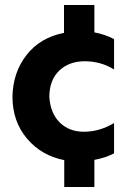

<svg xmlns="http://www.w3.org/2000/svg" viewBox="-20 -640 518 771"><path d="M438 -483V-361Q385 -394 320 -394Q258 -394 218.5 -357Q179 -320 178 -252Q182 -186 219.5 -148.5Q257 -111 317 -111Q380 -111 438 -146V-24Q403 -6 359 2V111H238V3Q146 -15 88 -84Q30 -153 30 -252Q32 -349 86.5 -419Q141 -489 237 -508V-620H359V-510Q402 -502 438 -483Z"/></svg>

Font: Hind Bold
Style: Regular
Weight: 700
Designer: Manushi Parikh, Satya Rajpurohit
Foundry: Indian Type Foundry
Version: Version 1.201;PS 1.0;hotconv 1.0.78;makeotf.lib2.5.61930; tt